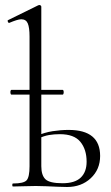

<svg xmlns="http://www.w3.org/2000/svg" viewBox="-20 -745 444 767"><path d="M248 2Q232 2 210 1Q188 0 165 -1Q142 -2 123 -2Q98 -2 74.5 -1Q51 0 32 0Q29 0 29 -6Q29 -12 32 -12Q75 -12 86.5 -25Q98 -38 98 -81V-599Q98 -635 91 -651.5Q84 -668 65 -668Q57 -668 44.5 -664Q32 -660 18 -654Q14 -652 11.5 -658Q9 -664 13 -665L133 -724Q136 -725 138 -725Q140 -725 142.5 -723Q145 -721 145 -718V-81Q145 -45 161.5 -29Q178 -13 230 -13Q279 -13 302.5 -35.5Q326 -58 326 -99Q326 -148 301 -178.5Q276 -209 219 -209Q196 -209 175.5 -205.5Q155 -202 132 -191L126 -202Q158 -216 190.5 -221Q223 -226 254 -226Q380 -226 380 -122Q380 -68 342.5 -33Q305 2 248 2ZM26 -367Q23 -367 22 -372Q21 -377 22 -381.5Q23 -386 26 -386H230Q233 -386 234 -381.5Q235 -377 234 -372Q233 -367 230 -367Z"/></svg>

Font: Cormorant Light
Style: Regular
Weight: 300
Designer: Christian Thalmann (Catharsis Fonts)
Foundry: Catharsis Fonts
Version: Version 4.000